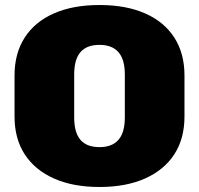

<svg xmlns="http://www.w3.org/2000/svg" viewBox="-20 -733 794 766"><path d="M377 13Q271 13 195 -21Q119 -55 78.5 -117.5Q38 -180 38 -268V-432Q38 -520 78.5 -583Q119 -646 195 -679.5Q271 -713 377 -713Q483 -713 559 -679.5Q635 -646 675.5 -583Q716 -520 716 -432V-268Q716 -180 675.5 -117.5Q635 -55 559 -21Q483 13 377 13ZM377 -146Q427 -146 452.5 -175Q478 -204 478 -264V-436Q478 -496 452.5 -525Q427 -554 377 -554Q326 -554 301 -525Q276 -496 276 -436V-264Q276 -204 301 -175Q326 -146 377 -146Z"/></svg>

Font: Pathway Extreme SemiCondensed Black
Style: Regular
Weight: 900
Width: 4
Version: Version 1.001;gftools[0.9.26]